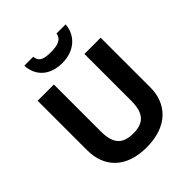

<svg xmlns="http://www.w3.org/2000/svg" viewBox="-253 -1189 1262 1262"><g transform="rotate(-45 378.0 -557.5)"><path d="M570 -1032H485C479 -980 424 -971 377 -971C320 -971 274 -976 269 -1032H186C191 -932 261 -867 376 -867C487 -867 563 -935 570 -1032ZM671 -345V-807H520V-371C520 -260 478 -210 379 -210C284 -210 236 -252 236 -370V-807H85V-347C85 -188 186 -83 375 -83C574 -83 671 -197 671 -345Z"/></g></svg>

Font: Noto Sans Kannada UI
Style: Bold
Weight: 700
Designer: Jelle Bosma - Monotype Design Team
Foundry: Monotype Imaging Inc.
Version: Version 2.005